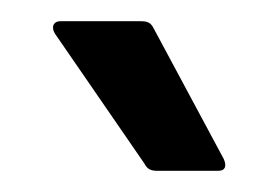

<svg xmlns="http://www.w3.org/2000/svg" viewBox="-20 -717 262 181"><path d="M128 -556H186C192 -556 194 -560 191 -567L125 -690C122 -696 119 -697 112 -697H37C30 -697 28 -691 32 -685L116 -563C119 -557 123 -556 128 -556Z"/></svg>

Font: Sofia Sans Cond SemiBold
Style: Regular
Weight: 600
Width: 3
Designer: Botio Nikoltchev, Ani Petrova
Foundry: lettersoup
Version: Version 4.100